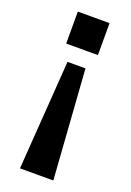

<svg xmlns="http://www.w3.org/2000/svg" viewBox="-134 -568 533 779"><g transform="rotate(20 133.0 -178.0)"><path d="M198.5 -379H61.5V-517H198.5ZM202.5 161H58.5L92 -311H169.5Z"/></g></svg>

Font: Public Sans SemiBold
Style: Regular
Weight: 600
Designer: The Public Sans Project Authors: Dan O. Williams and USWDS (Libre Franklin designed by Pablo Impallari and Rodrigo Fuenz
Version: Version 1.007